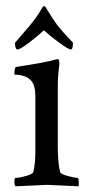

<svg xmlns="http://www.w3.org/2000/svg" viewBox="-20 -622 315 644"><path d="M217.8 -456.1Q210 -456.1 179.7 -478Q149.4 -500 127 -520.5Q105.5 -500 76.2 -478Q46.9 -456.1 39.1 -456.1Q30.3 -456.1 30.3 -478.5Q33.2 -482.4 51.8 -503.4Q70.3 -524.4 83 -540Q104.5 -566.4 119.1 -591.8Q125 -601.6 127 -601.6Q131.8 -601.6 136.7 -591.8Q160.2 -553.7 171.9 -538.1Q182.6 -524.4 195.8 -509.8Q209 -495.1 216.8 -487.3Q224.6 -479.5 224.6 -478.5Q224.6 -456.1 217.8 -456.1ZM173.8 -131.8Q173.8 -75.2 181.6 -44.9Q183.6 -38.1 207 -31.7Q230.5 -25.4 240.2 -25.4Q243.2 -25.4 244.1 -13.7Q245.1 -2 243.2 2.9Q145.5 -2 138.7 -2Q132.8 -2 32.2 2.9Q28.3 -1 28.3 -13.2Q28.3 -25.4 32.2 -25.4Q43.9 -25.4 66.9 -31.7Q89.8 -38.1 91.8 -44.9Q98.6 -73.2 98.6 -113.3V-297.9Q98.6 -335.9 85 -350.6Q75.2 -362.3 61 -366.7Q46.9 -371.1 37.6 -371.1Q28.3 -371.1 28.3 -373Q28.3 -396.5 34.2 -397.5Q137.7 -413.1 168.9 -422.9Q169.9 -422.9 171.9 -423.3Q173.8 -423.8 173.8 -423.8Q177.7 -423.8 178.7 -415.5Q179.7 -407.2 178.7 -403.3Q173.8 -364.3 173.8 -333Z"/></svg>

Font: Crimson Text
Style: Regular
Weight: 400
Version: Version 0.13